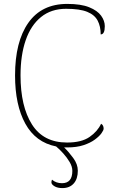

<svg xmlns="http://www.w3.org/2000/svg" viewBox="-20 -744 590 982"><path d="M324 10Q316 10 308 10Q331 32 354.5 64Q378 96 378 129Q378 171 357 194.5Q336 218 299 218Q274 218 258.5 208.5Q243 199 243 189Q243 181 246 175Q267 193 297 193Q350 193 350 130Q350 108 336 84.5Q322 61 303 40Q284 19 267 5Q162 -16 109.5 -111.5Q57 -207 57 -358Q57 -531 125 -627.5Q193 -724 324 -724Q394 -724 436 -707Q478 -690 497 -664Q516 -638 516 -610Q516 -568 495 -568Q495 -609 479.5 -638.5Q464 -668 426 -683.5Q388 -699 318 -699Q242 -699 190 -657Q138 -615 111.5 -538.5Q85 -462 85 -358Q85 -200 143.5 -107.5Q202 -15 323 -15Q397 -15 438 -43.5Q479 -72 497 -111Q510 -104 510 -86Q510 -78 499 -62.5Q488 -47 465 -30Q442 -13 407 -1.5Q372 10 324 10Z"/></svg>

Font: Noto Serif Thin
Style: Regular
Weight: 100
Designer: Monotype Design Team
Foundry: Monotype Imaging Inc.
Version: Version 2.015